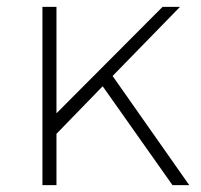

<svg xmlns="http://www.w3.org/2000/svg" viewBox="-20 -541 587 561"><path d="M484 0 280 -289 145 -150V0H104V-521H145V-210L455 -521H506L309 -319L533 0Z"/></svg>

Font: Montserrat arm2 ExtraLight
Style: Regular
Weight: 275
Designer: Julieta Ulanovsky
Foundry: Julieta Ulanovsky
Version: Version 6.000